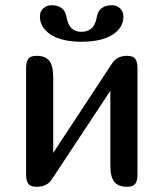

<svg xmlns="http://www.w3.org/2000/svg" viewBox="-20 -716 627 736"><path d="M351 -651Q359 -696 410 -696Q427 -696 440 -684Q453 -672 453 -652Q453 -609 410.5 -582.5Q368 -556 292 -556Q217 -556 175 -583Q133 -610 133 -653Q133 -673 146.5 -684.5Q160 -696 177 -696Q227 -696 235 -651Q244 -594 292 -594Q342 -594 351 -651ZM507 -47Q507 -23 498.5 -11.5Q490 0 467 0Q433 0 418 -19Q403 -38 403 -82V-368L177 -26Q159 0 120 0Q97 0 88.5 -11.5Q80 -23 80 -47V-455Q80 -479 88.5 -490.5Q97 -502 120 -502Q154 -502 169 -483Q184 -464 184 -420V-130L409 -472Q428 -502 467 -502Q490 -502 498.5 -490.5Q507 -479 507 -455Z"/></svg>

Font: Marmelad
Style: Regular
Weight: 400
Designer: Manvel Shmavonyan
Foundry: Cyreal
Version: Version 1.001;PS 001.001;hotconv 1.0.88;makeotf.lib2.5.64775